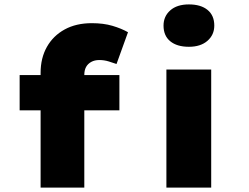

<svg xmlns="http://www.w3.org/2000/svg" viewBox="-20 -850 1128 870"><path d="M164 0V-520Q164 -587 192.5 -637.5Q221 -688 273 -716.5Q325 -745 396 -745Q449 -745 489.5 -733Q530 -721 560 -704L508 -560Q494 -565 473 -571.5Q452 -578 430 -578Q409 -578 393.5 -569.5Q378 -561 370 -546.5Q362 -532 362 -510V0H264Q228 0 203.5 0Q179 0 164 0ZM69 -350V-510H521V-350ZM734 0V-535H937V0ZM836 -638Q782 -638 751.5 -663Q721 -688 721 -734Q721 -776 751.5 -803Q782 -830 836 -830Q890 -830 920.5 -805Q951 -780 951 -734Q951 -692 920 -665Q889 -638 836 -638Z"/></svg>

Font: Lexend Giga Black
Style: Regular
Weight: 900
Designer: Bonnie Shaver-Troup, Thomas Jockin
Foundry: Lexend
Version: Version 1.007